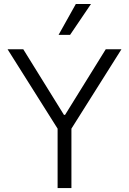

<svg xmlns="http://www.w3.org/2000/svg" viewBox="-20 -958 657 978"><path d="M98.6 -707 305.7 -373H311.5L518.6 -707H598.6L343.8 -302.7V0H273.4V-302.7L18.6 -707ZM366.2 -937.5H443.4L336.9 -780.3H278.3Z"/></svg>

Font: Pretendard Std Light
Style: Regular
Weight: 300
Designer: Base glyphs from Inter by Rasmus Andersson; Hangeul glyphs from Noto Sans CJK(Source Han Sans) by Jang Soo-young and Kan
Foundry: Kil Hyung-jin
Version: Version 1.309